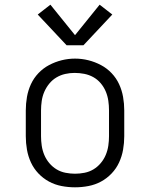

<svg xmlns="http://www.w3.org/2000/svg" viewBox="-20 -791 640 819"><path d="M300 8Q271 8 242.5 2.5Q214 -3 189 -16.5Q164 -30 144 -51Q124 -72 112 -98Q100 -124 95 -152.5Q90 -181 90 -210V-320Q90 -349 95 -377.5Q100 -406 112 -432Q124 -458 144 -479Q164 -500 189.5 -513.5Q215 -527 243 -534Q271 -541 300 -541Q329 -541 357 -534Q385 -527 410.5 -513.5Q436 -500 456 -479Q476 -458 488 -432Q500 -406 505 -377.5Q510 -349 510 -320V-210Q510 -181 505 -152.5Q500 -124 488 -98Q476 -72 456 -51Q436 -30 411 -16.5Q386 -3 357.5 2.5Q329 8 300 8ZM300 -50Q320 -50 340.5 -54Q361 -58 378.5 -68.5Q396 -79 409.5 -95Q423 -111 431 -130Q439 -149 442 -169.5Q445 -190 445 -210V-320Q445 -341 442 -361.5Q439 -382 431 -401Q423 -420 409.5 -436Q396 -452 378 -462Q360 -472 339.5 -476Q319 -480 298 -480Q278 -480 258 -475.5Q238 -471 220.5 -460.5Q203 -450 190 -434Q177 -418 169 -399.5Q161 -381 158 -360.5Q155 -340 155 -320V-210Q155 -190 158 -169.5Q161 -149 169 -130Q177 -111 190.5 -95Q204 -79 221.5 -68.5Q239 -58 259.5 -54Q280 -50 300 -50ZM264 -598 141 -729 195 -771 300 -641 405 -771 459 -729 336 -598Z"/></svg>

Font: Iosevka Slab Light Extended
Style: Regular
Weight: 300
Width: 7
Monospace: yes
Designer: Belleve Invis
Foundry: Belleve Invis
Version: Version 11.1.0; ttfautohint (v1.8.3)